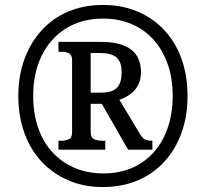

<svg xmlns="http://www.w3.org/2000/svg" viewBox="-20 -745 831 775"><path d="M395 10Q319 10 256 -17Q193 -44 147.5 -93Q102 -142 78 -209.5Q54 -277 54 -358Q54 -439 78.5 -506Q103 -573 148 -622.5Q193 -672 256 -698.5Q319 -725 396 -725Q472 -725 535 -698.5Q598 -672 643.5 -623Q689 -574 713 -506.5Q737 -439 737 -357Q737 -276 712.5 -208.5Q688 -141 643 -92Q598 -43 535 -16.5Q472 10 395 10ZM397 -45Q462 -45 513.5 -67.5Q565 -90 601.5 -131.5Q638 -173 657.5 -230.5Q677 -288 677 -358Q677 -429 657 -486Q637 -543 600.5 -584Q564 -625 512 -647.5Q460 -670 396 -670Q311 -670 247.5 -631Q184 -592 149 -521.5Q114 -451 114 -358Q114 -287 134 -229Q154 -171 192 -130Q230 -89 282 -67Q334 -45 397 -45ZM216 -141V-177H228Q245 -177 258 -183Q271 -189 271 -212V-501Q271 -524 258 -530Q245 -536 228 -536H216V-576H386Q468 -576 508.5 -545.5Q549 -515 549 -454Q549 -422 536.5 -399.5Q524 -377 504 -363.5Q484 -350 462 -342L545 -204Q555 -188 564 -182.5Q573 -177 595 -177V-141H497L391 -326H346V-212Q346 -189 360 -183Q374 -177 392 -177H405V-141ZM385 -371Q434 -371 452.5 -391Q471 -411 471 -453Q471 -495 450.5 -513Q430 -531 382 -531H346V-371Z"/></svg>

Font: Noto Serif Khmer SemiCondensed ExtraBold
Style: Regular
Weight: 800
Width: 4
Designer: Danh Hong and the Monotype Design Team
Foundry: Monotype Imaging Inc.
Version: Version 2.004